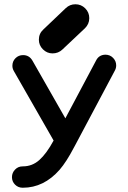

<svg xmlns="http://www.w3.org/2000/svg" viewBox="-20 -740 600 899"><path d="M473 -484Q495 -484 509.5 -469Q524 -454 524 -434Q524 -421 518 -410L332 -60Q330 -57 326 -49Q291 18 259 55Q185 139 87 139H86Q65 139 50.5 124.5Q36 110 36 89.5Q36 69 50.5 54Q65 39 86 39H87Q131 39 164.5 9Q198 -21 231 -82L45 -407Q38 -419 38 -432Q38 -453 52.5 -467.5Q67 -482 88 -482Q117 -482 132 -456L286 -186L430 -457Q443 -483 473 -484ZM333 -720Q360 -720 379 -701Q398 -682 398 -655Q398 -627 377 -607L272 -508Q253 -490 226 -490Q200 -490 181 -509Q162 -528 162 -554Q162 -583 183 -602L288 -702Q307 -720 333 -720Z"/></svg>

Font: Brass Mono
Style: Bold
Weight: 700
Monospace: yes
Version: Version 1.100; ttfautohint (v1.8.3) -l 8 -r 50 -G 200 -x 14 